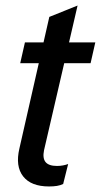

<svg xmlns="http://www.w3.org/2000/svg" viewBox="-20 -663 364 693"><path d="M157 10Q92 10 63.5 -26.5Q35 -63 50 -127L158 -602L260 -643L139 -121Q133 -92 144.5 -78Q156 -64 186 -64Q197 -64 207.5 -66Q218 -68 226 -71L208 1Q198 6 185.5 8Q173 10 157 10ZM53 -435 70 -510H324L307 -435Z"/></svg>

Font: Instrument Sans Condensed Medium
Style: Italic
Weight: 500
Width: 3
Italic angle: -13°
Designer: Rodrigo Fuenzalida
Foundry: fragTYPE
Version: Version 1.000;gftools[0.9.28]